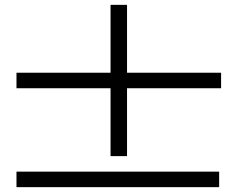

<svg xmlns="http://www.w3.org/2000/svg" viewBox="-20 -708 980 792"><path d="M48 -344H436V-64H504V-344H892V-408H504V-688H436V-408H48ZM48 0V64H884V0Z"/></svg>

Font: Km Standard TT
Style: Bold
Weight: 700
Designer: Alexey Kryukov <alexios@thessalonica.org.ru>
Version: Version 2.0.2